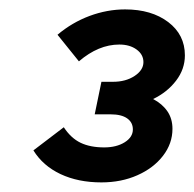

<svg xmlns="http://www.w3.org/2000/svg" viewBox="-20 -725 405 400"><path d="M191.2 -345Q142.9 -345 106.1 -362.3Q69.4 -379.6 49.6 -411.7L112.9 -459.9Q127.7 -437.3 147.8 -427.6Q167.9 -417.9 197 -417.9Q222.7 -417.9 239.8 -428.6Q256.8 -439.3 256.8 -455.3Q256.8 -470 244.9 -478.4Q233 -486.8 210.4 -486.8H177.3L191.3 -554.6H215.4Q241.9 -554.6 260.3 -566.7Q278.8 -578.9 278.8 -595.6Q278.8 -611.4 264.6 -621.8Q250.4 -632.2 228.6 -632.2Q185.2 -632.2 144.4 -597.2L99.8 -652.6Q130 -678.1 166.6 -691.8Q203.3 -705.4 240.6 -705.4Q295.7 -705.4 330.5 -679Q365.2 -652.6 365.2 -609.7Q365.2 -580.9 346.8 -556.9Q328.5 -532.9 299 -518.7Q318 -508.7 328.7 -493.2Q339.3 -477.7 339.3 -456.6Q339.3 -425.9 319.5 -400.3Q299.7 -374.7 266.2 -359.9Q232.7 -345 191.2 -345Z"/></svg>

Font: Red Hat Display
Style: Italic
Weight: 300
Italic angle: -12°
Designer: Pentagram, MCKL
Foundry: Pentagram, MCKL
Version: Version 1.023